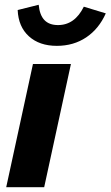

<svg xmlns="http://www.w3.org/2000/svg" viewBox="-20 -784 463 804"><path d="M6 0 118 -516H277L165 0ZM218 -592Q145 -592 101 -632Q57 -672 54 -742L142 -764Q146 -721 166 -700Q186 -679 223 -679Q293 -679 331 -756L423 -728Q394 -663 341 -627.5Q288 -592 218 -592Z"/></svg>

Font: Red Hat Text
Style: Italic
Weight: 300
Italic angle: -12°
Designer: Pentagram, MCKL
Foundry: Pentagram, MCKL
Version: Version 1.023